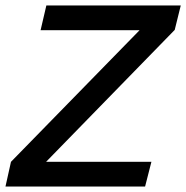

<svg xmlns="http://www.w3.org/2000/svg" viewBox="-30 -680 679 700"><path d="M-10 0 10 -90 479 -570H118L139 -660H629L607 -571L138 -90H522L499 0Z"/></svg>

Font: Kantumruy Pro Medium
Style: Italic
Weight: 500
Italic angle: -13°
Designer: Sovichet Tep
Foundry: Sovichet Tep
Version: Version 1.002